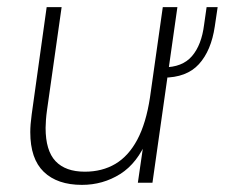

<svg xmlns="http://www.w3.org/2000/svg" viewBox="-20 -513 631 539"><path d="M210 6Q141 6 103 -30.5Q65 -67 65 -142Q65 -153 66 -165Q67 -177 69 -192L111 -493H153L112 -204Q110 -190 109 -176.5Q108 -163 108 -154Q108 -90 136 -60.5Q164 -31 218 -31Q267 -31 304 -53Q341 -75 365.5 -121Q390 -167 401 -239L437 -493H478L408 0H367L385 -124L394 -123Q366 -55 317.5 -24.5Q269 6 210 6ZM438 -295 439 -324Q492 -324 519 -355.5Q546 -387 553 -444L560 -493H591L583 -439Q573 -371 538.5 -333Q504 -295 438 -295Z"/></svg>

Font: Hanken Grotesk ExtraLight
Style: Italic
Weight: 250
Italic angle: -8°
Designer: Alfredo Marco Pradil
Foundry: Hanken Design Co.
Version: Version 3.013